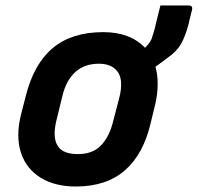

<svg xmlns="http://www.w3.org/2000/svg" viewBox="-20 -667 720 699"><path d="M356 -550Q454 -550 508 -493Q510 -496 513 -498.5Q516 -501 519 -505Q529 -517 533 -528.5Q537 -540 544 -565Q546 -576 552.5 -601Q559 -626 564 -647H667Q683 -647 679 -631Q678 -625 673.5 -608.5Q669 -592 667 -581Q655 -535 639 -507Q623 -479 588 -455Q576 -446 566 -438.5Q556 -431 546 -424Q562 -366 546 -291L529 -221Q503 -107 435.5 -47.5Q368 12 256 12Q180 12 128 -20Q76 -52 56.5 -110.5Q37 -169 56 -248L74 -318Q103 -434 172 -492Q241 -550 356 -550ZM340 -435Q288 -435 255 -405.5Q222 -376 208 -321L185 -227Q177 -194 179.5 -168.5Q182 -143 197 -127Q218 -106 264 -106Q316 -106 346 -136Q376 -166 390 -218L414 -310Q423 -344 420.5 -371Q418 -398 401 -414Q380 -435 340 -435Z"/></svg>

Font: Recursive Mn Lnr St
Style: Bold Italic
Weight: 700
Italic angle: -15°
Monospace: yes
Version: Version 1.079;hotconv 1.0.112;makeotfexe 2.5.65598; ttfautoh